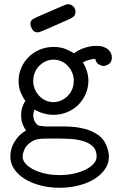

<svg xmlns="http://www.w3.org/2000/svg" viewBox="-20 -659 565 908"><path d="M124 -546Q124 -562 135 -568Q146 -574 154 -578Q204 -600 232 -612Q260 -624 274 -630Q288 -636 292.5 -637.5Q297 -639 300 -639H302Q315 -639 326 -629.5Q337 -620 337 -604Q337 -587 326.5 -579.5Q316 -572 307 -568Q253 -544 224.5 -531.5Q196 -519 182.5 -513.5Q169 -508 165.5 -507Q162 -506 158 -506Q141 -506 132.5 -520.5Q124 -535 124 -546ZM29 82Q29 78 30 64.5Q31 51 38 33Q45 15 60 -5Q75 -25 103 -42Q96 -51 88 -69.5Q80 -88 80 -114Q80 -137 86 -153.5Q92 -170 100 -182Q89 -196 78.5 -220.5Q68 -245 68 -277Q68 -309 80.5 -338Q93 -367 115 -389Q137 -411 167.5 -424Q198 -437 233 -437Q268 -437 293 -426Q318 -415 330 -407Q347 -420 364.5 -427Q382 -434 396.5 -437.5Q411 -441 421.5 -441.5Q432 -442 436 -442Q456 -442 470 -437Q484 -432 492.5 -424Q501 -416 505 -406.5Q509 -397 509 -388Q509 -366 495.5 -356.5Q482 -347 469 -347Q461 -347 448 -354Q435 -361 430 -381Q420 -380 404 -376.5Q388 -373 372 -364Q398 -321 398 -277Q398 -244 385 -214.5Q372 -185 350 -163Q328 -141 297.5 -128.5Q267 -116 233 -116Q215 -116 199 -119.5Q183 -123 171 -127.5Q159 -132 151.5 -136Q144 -140 143 -141Q140 -133 138.5 -124.5Q137 -116 137 -113Q137 -111 139 -99.5Q141 -88 149 -77Q158 -66 164.5 -64.5Q171 -63 182 -63Q188 -61 196.5 -61Q205 -61 211 -61H281Q315 -61 340 -57.5Q365 -54 382.5 -49Q400 -44 410.5 -39.5Q421 -35 426 -32Q464 -12 479.5 21Q495 54 495 82Q495 114 476.5 141Q458 168 426.5 187.5Q395 207 352.5 218Q310 229 262 229Q214 229 171.5 218Q129 207 97.5 187.5Q66 168 47.5 141Q29 114 29 82ZM87 82Q87 99 100.5 114.5Q114 130 137 142Q160 154 192 161.5Q224 169 262 169Q299 169 331.5 161.5Q364 154 387 142Q410 130 423.5 114.5Q437 99 437 82Q437 50 418 32.5Q399 15 369.5 7Q340 -1 304 -2.5Q268 -4 235 -4Q208 -4 191 -3.5Q174 -3 163.5 -1.5Q153 0 145 3Q137 6 128 12Q104 27 95.5 47.5Q87 68 87 82ZM137 -276Q137 -256 144.5 -238Q152 -220 165 -206Q178 -192 195.5 -184Q213 -176 233 -176Q252 -176 269.5 -184Q287 -192 300.5 -205.5Q314 -219 321.5 -237.5Q329 -256 329 -277Q329 -297 321.5 -315Q314 -333 301 -347Q288 -361 270.5 -369Q253 -377 233 -377Q213 -377 196 -369Q179 -361 165.5 -347.5Q152 -334 144.5 -315.5Q137 -297 137 -276Z"/></svg>

Font: CMU Typewriter Custom
Style: Regular
Weight: 500
Monospace: yes
Version: Version 0.7.0